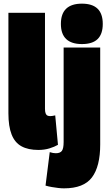

<svg xmlns="http://www.w3.org/2000/svg" viewBox="-20 -810 593 1050"><path d="M226 -740V-215Q226 -199 229.5 -190Q233 -181 239.5 -178Q246 -175 254 -175Q259 -175 266.5 -176Q274 -177 282 -179L297 -18Q278 -7 250.5 1.5Q223 10 190 10Q134 10 97.5 -10Q61 -30 43.5 -74.5Q26 -119 26 -190V-740ZM528 -550V-20Q528 100 483 160Q438 220 330 220Q315 220 298.5 218Q282 216 264 213Q246 210 229 205L252 22Q262 25 269.5 26.5Q277 28 285 28Q309 28 318.5 15Q328 2 328 -34V-550ZM428 -569Q371 -569 342 -596.5Q313 -624 313 -679Q313 -735 342 -762.5Q371 -790 428 -790Q485 -790 513.5 -762.5Q542 -735 542 -679Q542 -624 514 -596.5Q486 -569 428 -569Z"/></svg>

Font: Georama SemiCondensed Black
Style: Regular
Weight: 900
Width: 4
Designer: Jean-Baptiste Levee
Foundry: Production Type
Version: Version 1.001